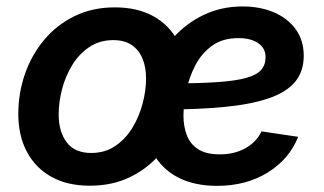

<svg xmlns="http://www.w3.org/2000/svg" viewBox="-20 -573 1019 604"><path d="M262.7 11.2Q191.9 11.2 141.6 -16.8Q91.3 -44.9 64.5 -95.7Q37.6 -146.5 37.6 -214.4Q37.6 -279.8 58.3 -339.8Q79.1 -399.9 118.7 -447.3Q158.2 -494.6 214.4 -522.2Q270.5 -549.8 341.3 -549.8Q412.1 -549.8 462.4 -522Q512.7 -494.1 539.6 -443.4Q566.4 -392.6 566.4 -324.2Q566.4 -258.3 545.7 -198.2Q524.9 -138.2 485.4 -90.8Q445.8 -43.5 389.6 -16.1Q333.5 11.2 262.7 11.2ZM267.1 -91.8Q310.5 -91.8 343 -114Q375.5 -136.2 396.7 -171.4Q418 -206.5 428.7 -247.6Q439.5 -288.6 439.5 -326.2Q439.5 -361.8 428.2 -388.9Q417 -416 394.3 -431.4Q371.6 -446.8 336.4 -446.8Q293.5 -446.8 261 -425Q228.5 -403.3 207 -367.9Q185.5 -332.5 175 -291.7Q164.6 -251 164.6 -212.4Q164.6 -159.2 189.7 -125.5Q214.8 -91.8 267.1 -91.8ZM662.6 11.7Q591.8 11.7 540.5 -14.6Q489.3 -41 461.9 -91.1Q434.6 -141.1 435.1 -211.9Q435.5 -281.7 458.5 -343.5Q481.4 -405.3 522.9 -452.1Q564.5 -499 620.4 -525.9Q676.3 -552.7 742.7 -552.7Q798.8 -552.7 842.3 -533.9Q885.7 -515.1 910.6 -480.5Q935.5 -445.8 935.5 -397.5Q935.5 -347.7 907.7 -314.9Q879.9 -282.2 824.5 -263.4Q769 -244.6 686.5 -236.6Q604 -228.5 495.1 -228.5L508.8 -310.5Q601.1 -310.5 660.9 -314.5Q720.7 -318.4 754.4 -327.9Q788.1 -337.4 801.8 -353.3Q815.4 -369.1 815.4 -393.6Q815.4 -420.9 792.5 -437Q769.5 -453.1 730 -453.1Q679.7 -453.1 646.5 -428.7Q613.3 -404.3 593.8 -366.2Q574.2 -328.1 565.9 -286.4Q557.6 -244.6 557.1 -210Q557.1 -175.8 567.6 -147.9Q578.1 -120.1 603 -103.8Q627.9 -87.4 671.4 -87.4Q717.3 -87.4 752 -106.7Q786.6 -126 802.7 -159.7L918 -142.6Q890.1 -72.3 822.3 -30.3Q754.4 11.7 662.6 11.7Z"/></svg>

Font: Inter 16pt SemiBold
Style: Italic
Weight: 600
Italic angle: -9.3988°
Version: Version 4.001;git-66647c0bb